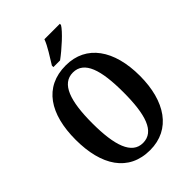

<svg xmlns="http://www.w3.org/2000/svg" viewBox="-266 -1050 1179 1179"><g transform="rotate(-45 323.5 -460.5)"><path d="M264 -784V-771H322C377 -811 460 -886 480 -921V-931H346C330 -886 291 -829 264 -784ZM324 10C503 10 602 -137 602 -358C602 -580 503 -725 325 -725C136 -725 45 -580 45 -359C45 -137 136 10 324 10ZM324 -52C227 -52 189 -165 189 -358C189 -551 227 -663 325 -663C424 -663 459 -551 459 -358C459 -165 424 -52 324 -52Z"/></g></svg>

Font: Noto Serif Georgian ExtraCondensed Bold
Style: Regular
Weight: 700
Width: 2
Designer: Monotype Design Team, Akaki Razmadze
Foundry: Google LLC
Version: Version 2.003